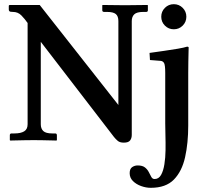

<svg xmlns="http://www.w3.org/2000/svg" viewBox="-20 -670 959 918"><path d="M546 -569Q546 -593 533.5 -603Q521 -613 492 -613H478Q469 -613 469 -621V-645L471 -646Q471 -646 489.5 -646Q508 -646 533.5 -645.5Q559 -645 578 -645Q596 -645 621 -645.5Q646 -646 665.5 -646Q685 -646 685 -646L687 -645V-621Q687 -613 679 -613H665Q634 -613 622 -601.5Q610 -590 610 -569V-25Q610 -9 602 1.5Q594 12 572 12Q553 12 543 3.5Q533 -5 525 -15L175 -470V-76Q175 -55 187 -43.5Q199 -32 230 -32H244Q252 -32 252 -23V0L250 2Q250 2 230.5 1.5Q211 1 185.5 0.5Q160 0 142 0Q123 0 96 0.5Q69 1 49 1.5Q29 2 29 2L27 0V-23Q27 -32 35 -32H49Q79 -32 95.5 -42Q112 -52 112 -76V-560Q99 -579 82.5 -596Q66 -613 42 -613Q29 -613 25.5 -616Q22 -619 22 -624V-643L25 -646H170L546 -168ZM751 -590Q751 -615 768.5 -632.5Q786 -650 811 -650Q836 -650 853.5 -632.5Q871 -615 871 -590Q871 -565 853.5 -547.5Q836 -530 811 -530Q786 -530 768.5 -547.5Q751 -565 751 -590ZM880 -321V-70Q880 14 865 81.5Q850 149 811.5 188.5Q773 228 701 228Q678 228 654.5 219.5Q631 211 615.5 195.5Q600 180 600 158Q600 137 612 129Q624 121 638 121Q661 121 673 130.5Q685 140 691.5 153Q698 166 703.5 176Q709 186 719 186Q739 186 750 166.5Q761 147 766 115.5Q771 84 771.5 48Q772 12 771 -22Q770 -56 770 -80V-321Q770 -359 764.5 -368.5Q759 -378 748 -379L697 -383L695 -417Q730 -422 765.5 -427Q801 -432 830 -437Q859 -442 875 -447Q877 -447 879.5 -446Q882 -445 882 -443Q882 -443 881.5 -423Q881 -403 880.5 -374.5Q880 -346 880 -321Z"/></svg>

Font: Libertinus Serif SemiBold
Style: Regular
Weight: 600
Designer: Philipp H. Poll, Khaled Hosny
Foundry: Caleb Maclennan
Version: Version 7.051;RELEASE